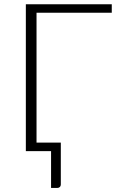

<svg xmlns="http://www.w3.org/2000/svg" viewBox="-20 -728 574 925"><path d="M156 -666.5V-41H273V161Q273 168.5 268.2 173Q263.5 177.5 255.5 177.5H226V0H104.5V-707.5H518.5V-666.5Z"/></svg>

Font: Lato 2
Style: Regular
Weight: 300
Designer: Lukasz Dziedzic with Adam Twardoch and Botio Nikoltchev
Foundry: tyPoland Lukasz Dziedzic
Version: Version 2.015; 2015-08-06; http://www.latofonts.com/